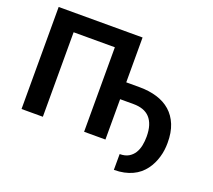

<svg xmlns="http://www.w3.org/2000/svg" viewBox="-145 -920 1430 1286"><g transform="rotate(20 570.0 -277.5)"><path d="M63.6 -727.3H661.6V-407.7H757.1Q824.9 -407.7 881 -390.6Q937.1 -373.6 977.1 -338.4Q1017 -303.3 1039.1 -249.1Q1061.1 -195 1060.7 -120.7Q1060.7 -95.5 1057.4 -69.8Q1054 -44 1046.5 -18.6Q1039.1 6.7 1027.5 30.7Q1016 54.7 1000 76Q984 97.3 962.7 115.1Q941.4 132.8 914.6 145.2Q887.8 157.7 855.3 164.6Q822.8 171.5 784.1 171.5L784.4 58.9Q822.4 58.9 847.5 44.2Q872.5 29.5 887.4 5.5Q902.3 -18.5 908.4 -49.2Q914.4 -79.9 914.4 -112.2Q914.4 -157.7 903.9 -190.7Q893.5 -223.7 873.4 -245.4Q853.3 -267 824 -277.3Q794.7 -287.6 757.1 -287.6H661.6V0H509.6V-602.3H215.6V0H63.6Z"/></g></svg>

Font: Inter P
Style: Bold
Weight: 700
Designer: Rasmus Andersson
Foundry: rsms
Version: Version 3.018;git-588b23468